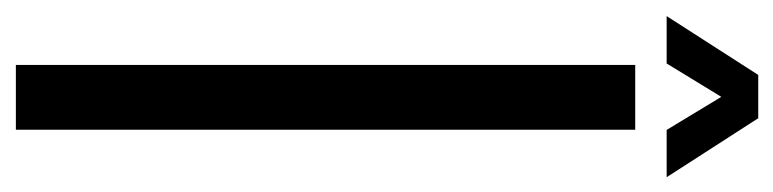

<svg xmlns="http://www.w3.org/2000/svg" viewBox="-400 -604 999 248"><g transform="rotate(90 100.0 -479.5)"><path d="M59.4 0V-800H143.1V0ZM-3.7 -840.6 72.3 -958.9H128.2L204.4 -840.6H143.3L100.6 -911.2L57.5 -840.6Z"/></g></svg>

Font: Big Shoulders Thin
Style: Regular
Weight: 100
Version: Version 2.002